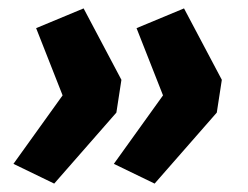

<svg xmlns="http://www.w3.org/2000/svg" viewBox="-20 -498 591 457"><path d="M109 -61 12 -108 129 -271 66 -431 179 -478 269 -308 257 -230ZM348 -61 251 -108 368 -271 305 -431 418 -478 508 -308 496 -230Z"/></svg>

Font: Nunito Sans 7pt ExtraBold
Style: Italic
Weight: 800
Italic angle: -9°
Designer: Vernon Adams
Foundry: Vernon Adams
Version: Version 3.101;gftools[0.9.27]